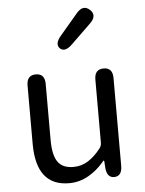

<svg xmlns="http://www.w3.org/2000/svg" viewBox="-58 -899 724 959"><g transform="rotate(-5 303.5 -420.0)"><path d="M250 13Q85 13 85 -199V-491Q85 -543 131 -543Q176 -543 176 -491V-210Q176 -134 200 -100Q224 -66 278 -66Q319 -66 352 -87Q385 -108 414 -145Q425 -158 425 -175V-491Q425 -543 471 -543Q516 -543 516 -491V-51Q516 0 478 2Q440 3 436 -48L434 -79Q433 -85 431.5 -85Q430 -85 421 -74Q389 -37 349 -14Q303 13 250 13ZM323 -676Q286 -640 262 -662Q239 -685 272 -724L362 -830Q396 -870 429 -840Q461 -810 423 -773Z"/></g></svg>

Font: Resource Han Rounded KR
Style: Regular
Weight: 400
Designer: Cyano Hao (round all glyphs); Ryoko NISHIZUKA 西塚涼子 (kana, bopomofo & ideographs); Paul D. Hunt (Latin, Greek & Cyrillic)
Foundry: Cyano Hao
Version: 0.990